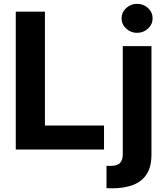

<svg xmlns="http://www.w3.org/2000/svg" viewBox="-20 -789 880 1013"><path d="M63.2 0V-727.3H217V-126.8H528.8V0ZM627.8 -545.5H779.1V27Q779.1 90.2 754.3 129.3Q729.4 168.3 683.1 186.4Q636.7 204.5 572.4 204.5Q564.6 204.5 557.4 204.4Q550.1 204.2 541.9 203.8V85.6Q547.9 85.9 552.4 86.1Q556.8 86.3 561.8 86.3Q598.4 86.3 613.1 70.8Q627.8 55.4 627.8 24.5ZM703.1 -615.8Q669.7 -615.8 645.6 -638.3Q621.4 -660.9 621.4 -692.5Q621.4 -723.7 645.6 -746.3Q669.7 -768.8 703.1 -768.8Q737.2 -768.8 761.2 -746.3Q785.2 -723.7 785.2 -692.5Q785.2 -660.9 761.2 -638.3Q737.2 -615.8 703.1 -615.8Z"/></svg>

Font: InterMG
Style: Bold
Weight: 700
Designer: Rasmus Andersson
Foundry: rsms
Version: Version 3.019;December 26, 2023;FontCreator 15.0.0.2955 64-b